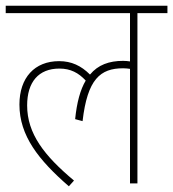

<svg xmlns="http://www.w3.org/2000/svg" viewBox="-20 -642 606 672"><path d="M0 -596H435V-427C428 -428 420 -429 411 -429C362 -429 323 -415 295 -381C264 -412 230 -428 187 -428C101 -428 48 -370 48 -276C48 -167 115 -82 221 10L239 -10C135 -97 75 -174 75 -273C75 -355 115 -402 188 -402C227 -402 255 -387 280 -360C261 -328 249 -284 243 -225L269 -218C286 -365 331 -403 411 -403C420 -403 428 -402 435 -401V0H461V-596H566V-622H0Z"/></svg>

Font: Noto Sans Devanagari SemiCondensed Thin
Style: Regular
Weight: 100
Width: 4
Designer: Jelle Bosma - Monotype Design Team
Foundry: Monotype Imaging Inc.
Version: Version 2.004